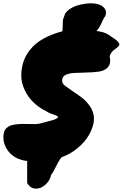

<svg xmlns="http://www.w3.org/2000/svg" viewBox="-35 -944 740 1159"><path d="M358 -861Q383 -900 450 -916Q520 -932 565 -916Q588 -907 599 -889.5Q610 -872 600 -845Q593 -838 588.5 -827.5Q584 -817 578 -805Q563 -772 547 -757Q596 -751 621 -734Q646 -717 667 -702Q686 -684 685.5 -675.5Q685 -667 674.5 -659Q664 -651 649.5 -639.5Q635 -628 627 -605Q633 -573 627 -557Q614 -521 564 -512Q531 -507 481.5 -506Q432 -505 409.5 -503.5Q387 -502 371 -496Q335 -484 341 -449Q343 -437 360.5 -424Q378 -411 402 -395Q426 -379 452 -360Q478 -341 498 -316Q544 -260 528 -193Q505 -101 414 -35Q381 -11 337 5Q334 10 330.5 13.5Q327 17 325 22L317 34Q307 52 298 71Q289 90 276 109Q274 110 274 109Q270 135 252.5 156.5Q235 178 213 188Q191 198 168 193Q145 188 130 162H129V28Q43 17 6 -45Q-11 -72 -14 -102.5Q-17 -133 -6 -159Q11 -183 39.5 -189.5Q68 -196 100 -196Q132 -196 164 -195Q196 -194 220 -202Q295 -220 307 -228.5Q319 -237 314 -241Q309 -245 298 -249Q287 -253 273 -258Q259 -263 247 -271Q138 -324 103 -428Q90 -467 94.5 -512.5Q99 -558 114.5 -591.5Q130 -625 152 -650Q199 -707 298 -742Q321 -750 342 -755Q344 -787 344 -800Q344 -813 344.5 -819.5Q345 -826 348 -833Q351 -840 358 -861Z"/></svg>

Font: Knewave
Style: Regular
Weight: 400
Designer: Tyler Finck
Foundry: Tyler Finck
Version: Version 1.001